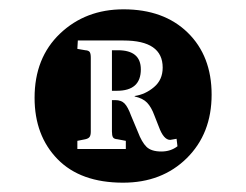

<svg xmlns="http://www.w3.org/2000/svg" viewBox="-20 -789 528 412"><path d="M244.1 -397Q152.8 -397 103.5 -447.5Q54.2 -498 54.2 -579.1Q54.2 -665 108.9 -717Q163.6 -769 245.1 -769Q331.5 -769 382.8 -719Q434.1 -668.9 434.1 -585.9Q434.1 -502.4 380.9 -449.7Q327.6 -397 244.1 -397ZM326.2 -463.9Q346.2 -463.9 360.8 -475.1L358.9 -491.2Q346.7 -488.8 345.2 -488.8Q331.1 -488.8 320.8 -517.1L311 -542Q304.7 -559.1 295.7 -568.6Q286.6 -578.1 269 -582V-583Q292 -586.4 310.5 -602.1Q329.1 -617.7 329.1 -644Q329.1 -702.1 245.1 -702.1H147L146 -684.1L163.1 -681.2Q170.4 -680.7 172.6 -677.2Q174.8 -673.8 174.8 -665V-506.8Q174.8 -499 172.4 -495.4Q169.9 -491.7 163.1 -490.2L146 -486.8V-469.2H250V-486.8L231.9 -490.2Q224.6 -490.7 222.4 -494.4Q220.2 -498 220.2 -506.8V-574.2H227.1Q240.2 -574.2 247.3 -566.9Q254.4 -559.6 261.2 -541L275.9 -505.9Q284.2 -483.9 294.4 -473.9Q304.7 -463.9 326.2 -463.9ZM220.2 -594.2V-681.2H232.9Q282.2 -681.2 282.2 -640.1Q282.2 -594.2 231 -594.2Z"/></svg>

Font: Literata Book SemiBold
Style: Regular
Weight: 600
Designer: Latin by Veronika Burian and Jose Scaglione. Greek by Irene Vlachou. Cyrillic by Vera Evstafieva
Foundry: TypeTogether
Version: Version 2.003;PS 002.003;hotconv 1.0.88;makeotf.lib2.5.64775